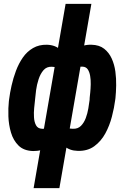

<svg xmlns="http://www.w3.org/2000/svg" viewBox="-20 -770 656 993"><path d="M577.1 -262.7 575.7 -252.4Q570.8 -213.4 558.8 -167Q546.9 -120.6 524.7 -79.8Q502.4 -39.1 467.5 -13.7Q432.6 11.7 382.3 10.3Q339.8 9.3 313.2 -14.2Q286.6 -37.6 272.5 -73.5Q258.3 -109.4 253.9 -148.7Q249.5 -188 251 -221.7L260.3 -289.1Q267.1 -326.2 281 -369.6Q294.9 -413.1 317.6 -452.1Q340.3 -491.2 373.5 -515.6Q406.7 -540 453.6 -538.6Q493.7 -537.6 518.8 -517.8Q543.9 -498 557.9 -467Q571.8 -436 576.7 -399.9Q581.5 -363.8 580.8 -327.9Q580.1 -292 577.1 -262.7ZM443.4 -253.4 443.8 -263.7Q444.8 -273.9 446.8 -292.7Q448.7 -311.5 449.2 -334.2Q449.7 -356.9 446.3 -377.2Q442.9 -397.5 434.1 -410.9Q425.3 -424.3 407.2 -425.3Q375.5 -427.7 354.7 -409.7Q334 -391.6 323.2 -364Q312.5 -336.4 308.1 -311L292.5 -201.2Q290.5 -176.8 294.7 -154.8Q298.8 -132.8 313.7 -118.4Q328.6 -104 356.9 -104Q382.8 -103 398.7 -119.1Q414.6 -135.3 423.6 -159.4Q432.6 -183.6 436.8 -209Q440.9 -234.4 443.4 -253.4ZM25.9 -247.1 27.3 -257.3Q31.2 -289.1 39.8 -327.4Q48.3 -365.7 62.5 -403.6Q76.7 -441.4 98.1 -472.4Q119.6 -503.4 150.9 -521.5Q182.1 -539.6 223.1 -538.6Q267.6 -537.1 293.7 -511.2Q319.8 -485.4 332.8 -446.3Q345.7 -407.2 348.9 -365.2Q352.1 -323.2 350.6 -290L341.8 -225.6Q335.4 -189.5 321.5 -147.9Q307.6 -106.4 284.9 -69.6Q262.2 -32.7 229.2 -10.5Q196.3 11.7 151.4 11.2Q103 9.8 75.9 -17.1Q48.8 -43.9 36.9 -84.2Q24.9 -124.5 23.4 -168Q22 -211.4 25.9 -247.1ZM161.6 -257.8 160.6 -247.6Q159.2 -233.9 156.7 -210.7Q154.3 -187.5 155.8 -163.3Q157.2 -139.2 166.3 -122.1Q175.3 -105 197.3 -104Q227.5 -102.1 247.6 -116.5Q267.6 -130.9 278.6 -154.5Q289.6 -178.2 293.9 -204.1L308.6 -310.5Q311 -333.5 308.3 -360.1Q305.7 -386.7 292.2 -405.5Q278.8 -424.3 248 -424.8Q221.2 -425.8 205.1 -407.2Q189 -388.7 179.7 -360.4Q170.4 -332 166.7 -304Q163.1 -275.9 161.6 -257.8ZM153.8 203.1 319.3 -750H452.6L287.1 203.1Z"/></svg>

Font: Roboto Condensed
Style: Bold Italic
Weight: 700
Italic angle: -12°
Designer: Christian Robertson
Foundry: Google
Version: Version 3.0